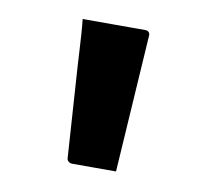

<svg xmlns="http://www.w3.org/2000/svg" viewBox="-47 -801 445 411"><g transform="rotate(10 175.0 -595.5)"><path d="M229 -441Q204 -441 181 -441Q158 -441 134 -441Q129 -441 125.5 -444Q122 -447 122 -452L109 -648Q108 -666 107 -682.5Q106 -699 105 -715.5Q104 -732 102 -750Q140 -750 173.5 -750Q207 -750 238 -750Q243 -750 246 -747Q249 -744 248 -737Z"/></g></svg>

Font: Recursive SemiBold
Style: Regular
Weight: 600
Version: Version 1.085